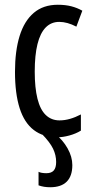

<svg xmlns="http://www.w3.org/2000/svg" viewBox="-20 -567 387 807"><path d="M216 114Q216 85 203 58Q190 31 156 -4H212Q244 21 264 56.5Q284 92 284 127Q284 173 260.5 196.5Q237 220 191 220Q177 220 165 218Q153 216 142 212V155Q147 158 156 159.5Q165 161 175 161Q196 161 206 149.5Q216 138 216 114ZM221 10Q162 10 122 -20.5Q82 -51 62.5 -112.5Q43 -174 43 -265Q43 -353 62.5 -416Q82 -479 122 -513Q162 -547 223 -547Q255 -547 280 -540.5Q305 -534 326 -522L301 -455Q282 -465 264 -470Q246 -475 229 -475Q195 -475 172 -451.5Q149 -428 137.5 -381.5Q126 -335 126 -266Q126 -198 137.5 -152Q149 -106 172.5 -83.5Q196 -61 230 -61Q252 -61 274.5 -67.5Q297 -74 320 -86V-18Q299 -5 271.5 2.5Q244 10 221 10Z"/></svg>

Font: Noto Sans ExtraCondensed
Style: Regular
Weight: 400
Width: 2
Designer: Monotype Design Team
Foundry: Monotype Imaging Inc.
Version: Version 2.013